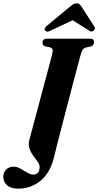

<svg xmlns="http://www.w3.org/2000/svg" viewBox="-104 -931 587 1147"><path d="M375.5 -596Q372.5 -584.5 361.2 -542Q350 -499.5 333.8 -438.5Q317.5 -377.5 300 -309.8Q282.5 -242 266 -178.5Q249.5 -115 237.2 -67Q225 -19 220.5 1Q198 99.5 139.5 147.8Q81 196 4.5 196Q-39.5 196 -62 175.5Q-84.5 155 -84.5 125.5Q-84.5 100 -68 82.5Q-51.5 65 -23.5 65Q-1.5 65 19 76.8Q39.5 88.5 58.8 100.2Q78 112 96 112Q112 112 122 101.2Q132 90.5 133 67Q133 51.5 121 35Q109 18.5 94.8 -0.5Q80.5 -19.5 72.2 -43Q64 -66.5 71.5 -96Q76.5 -114 87.2 -154.5Q98 -195 112.2 -248.2Q126.5 -301.5 141.5 -358Q156.5 -414.5 170.2 -465.8Q184 -517 193.8 -553.8Q203.5 -590.5 206.5 -603Q212.5 -626.5 210 -635Q207.5 -643.5 195 -648L165 -654.5Q149.5 -661 149.5 -675Q149.5 -700 178 -700H434.5Q448 -700 453 -694Q458 -688 458 -678.5Q457.5 -661 439 -653.5L406.5 -646.5Q395.5 -642.5 389.5 -633.8Q383.5 -625 375.5 -596ZM200 -749Q176.5 -736 166.5 -747Q155.5 -759.5 175.5 -776.5L308.5 -886.5Q321.5 -897.5 331.2 -904.2Q341 -911 353.5 -911Q366 -911 372.5 -904.5Q379 -898 386 -886.5L459.5 -772.5Q464.5 -764.5 462 -757.5Q459.5 -750.5 454.5 -747Q441 -737 427 -749L330 -810Z"/></svg>

Font: Fraunces 144pt Soft
Style: Bold Italic
Weight: 700
Italic angle: -16°
Version: Version 1.000;[b76b70a41]